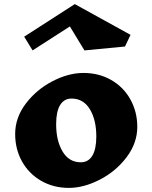

<svg xmlns="http://www.w3.org/2000/svg" viewBox="-20 -907 744 937"><path d="M650 -288Q650 -209 598 -140Q546 -71 467.5 -30.5Q389 10 316 10Q241 10 181 -24.5Q121 -59 87.5 -119Q54 -179 54 -253Q54 -333 106 -401.5Q158 -470 236 -510.5Q314 -551 387 -551Q463 -551 523 -516.5Q583 -482 616.5 -421.5Q650 -361 650 -288ZM254 -301Q254 -220 285.5 -167.5Q317 -115 374 -115Q411 -115 430.5 -147Q450 -179 450 -241Q450 -322 418.5 -374Q387 -426 329 -426Q293 -426 273.5 -394.5Q254 -363 254 -301ZM590 -680 392 -661 321 -778 139 -661 98 -728 345 -887 617 -737Z"/></svg>

Font: Inknut Antiqua ExtraBold
Style: Regular
Weight: 800
Designer: Claus Eggers Sørensen
Foundry: Claus Eggers Sørensen
Version: Version 1.003; ttfautohint (v1.8.2) -l 8 -r 50 -G 200 -x 14 